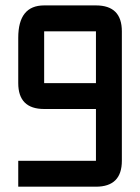

<svg xmlns="http://www.w3.org/2000/svg" viewBox="-20 -704 528 724"><path d="M341.8 0H48.8V-97.7H341.8V-293H146.5Q48.8 -293 48.8 -390.6V-561.5Q48.8 -683.6 146.5 -683.6H341.8Q439.5 -683.6 439.5 -585.9V-97.7Q439.5 0 341.8 0ZM146.5 -390.6H341.8V-585.9H146.5Z"/></svg>

Font: BabelStone Runic Long Branch
Style: Regular
Weight: 400
Designer: Andrew West
Foundry: BabelStone
Version: Version 3.002 March 14, 2022